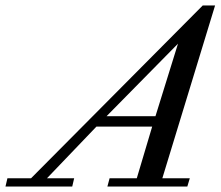

<svg xmlns="http://www.w3.org/2000/svg" viewBox="-25 -679 803 699"><path d="M713 -659H758L566 -30H666L657 0H366L374 -30H473L529 -218H326L146 -30H245L238 0H-5L2 -30H88ZM541 -256 623 -520 363 -256Z"/></svg>

Font: GFS Solomos
Style: Regular
Weight: 400
Designer: George D. Matthiopoulos
Foundry: George D. Matthiopoulos
Version: Version 1.000